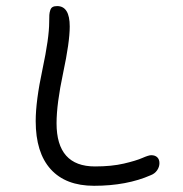

<svg xmlns="http://www.w3.org/2000/svg" viewBox="-20 -617 596 625"><path d="M286.1 -12.2Q193.8 -12.2 145 -66.2Q96.2 -120.1 96.2 -223.1Q96.2 -288.1 118.2 -390.9Q140.1 -493.7 140.1 -544.9Q140.1 -560.5 140.6 -568.4Q141.1 -576.2 143.6 -583.7Q146 -591.3 151.4 -594.2Q156.7 -597.2 166 -597.2Q207 -597.2 207 -530.8Q207 -480 185.5 -379.4Q164.1 -278.8 164.1 -215.8Q164.1 -75.2 289.1 -75.2Q343.3 -75.2 383.1 -84.5Q422.9 -93.8 443.4 -102.8Q463.9 -111.8 472.2 -111.8Q484.9 -111.8 491.9 -105Q499 -98.1 499 -85.9Q499 -73.7 491.5 -62.7Q483.9 -51.8 471.2 -46.9Q392.6 -12.2 286.1 -12.2Z"/></svg>

Font: Shantell Sans Irregular Bouncy
Style: Regular
Weight: 300
Designer: Stephen Nixon, Anya Danilova, Shantell Martin
Foundry: Arrow Type
Version: Version 1.006;[9816181b4]